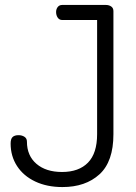

<svg xmlns="http://www.w3.org/2000/svg" viewBox="-20 -751 552 777"><path d="M207 -702.4Q207 -714 213.5 -722.5Q220.1 -731 232 -731H408Q420.9 -731 430 -724.8Q439 -718.5 439 -706V-208Q439 -96.9 382.5 -45.5Q326 6 232.6 6Q170 6 122.5 -16.5Q75 -39 49 -79Q23 -119.1 23 -170Q23 -189 31 -196.5Q39 -204 55.2 -204Q68.7 -204 78.9 -197.5Q89 -191 89 -178Q89 -121 127.5 -88Q166 -55 231 -55Q299 -55 336 -92.8Q373 -130.6 373 -208V-670H232Q220.1 -670 213.5 -679.7Q207 -689.4 207 -702.4Z"/></svg>

Font: Dosis
Style: Regular
Weight: 400
Designer: Edgar Tolentino, Pablo Impallari, Igino Marini
Foundry: Edgar Tolentino, Pablo Impallari, Igino Marini
Version: Version 1.007;Glyphs 3.1.1 (3134)